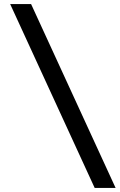

<svg xmlns="http://www.w3.org/2000/svg" viewBox="-20 -720 589 945"><path d="M446 205 30 -700H133L549 205Z"/></svg>

Font: Red Hat Display Medium
Style: Regular
Weight: 500
Designer: Pentagram, MCKL
Foundry: Pentagram, MCKL
Version: Version 1.023